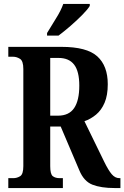

<svg xmlns="http://www.w3.org/2000/svg" viewBox="-20 -951 629 971"><path d="M22 0V-50H47Q66 -50 82 -60Q98 -70 98 -111V-602Q98 -643 81 -653.5Q64 -664 47 -664H22V-714H291Q419 -714 472 -666Q525 -618 525 -525Q525 -469 509 -431.5Q493 -394 466 -371.5Q439 -349 407 -338L507 -133Q528 -90 545 -70Q562 -50 584 -50H589V0H560Q491 0 447.5 -17Q404 -34 381 -90L287 -311H234V-111Q234 -70 247 -60Q260 -50 282 -50H298V0ZM273 -366Q329 -366 355 -404.5Q381 -443 381 -518Q381 -590 355 -624Q329 -658 276 -658H234V-366ZM218 -784Q238 -818 263 -857.5Q288 -897 300 -931H434V-921Q424 -904 396.5 -876Q369 -848 336 -819.5Q303 -791 276 -771H218Z"/></svg>

Font: Noto Serif ExtraCondensed
Style: Bold
Weight: 700
Width: 2
Designer: Monotype Design Team
Foundry: Monotype Imaging Inc.
Version: Version 2.014; ttfautohint (v1.8.4.7-5d5b)